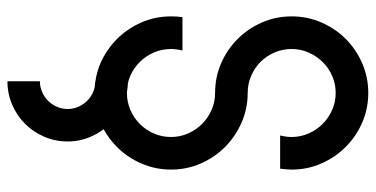

<svg xmlns="http://www.w3.org/2000/svg" viewBox="-261 -494 985 503"><g transform="rotate(90 231.5 -242.5)"><path d="M223.6 -714.8Q264.6 -714.8 301 -699Q337.4 -683.1 365 -655.5Q392.6 -627.9 408.4 -591.6Q424.3 -555.2 424.3 -514.2Q424.3 -507.3 423.6 -499.8Q422.9 -492.2 421.9 -483.9H335Q338.9 -500.5 338.9 -514.2Q338.9 -537.6 329.6 -558.6Q320.3 -579.6 304.7 -595.2Q289.1 -610.8 268.1 -620.1Q247.1 -629.4 223.6 -629.4Q200.2 -629.4 179.2 -620.4Q158.2 -611.3 142.6 -595.5Q127 -579.6 117.7 -558.6Q108.4 -537.6 108.4 -514.2Q108.4 -490.2 117.4 -469.2Q126.5 -448.2 142.1 -432.6Q157.7 -417 178.7 -408Q199.7 -398.9 223.6 -398.9Q264.6 -398.9 301.3 -382.8Q337.9 -366.7 365.2 -339.4Q392.6 -312 408.4 -275.6Q424.3 -239.3 424.3 -198.2Q424.3 -157.2 408.4 -120.6Q392.6 -84 365.2 -56.6Q344.2 -35.6 318.4 -21.5Q330.1 -6.3 337.9 11.7Q350.6 40.5 350.6 72.8Q350.6 105.5 338.1 134.3Q325.7 163.1 304.4 184.3Q283.2 205.6 254.4 218Q225.6 230.5 192.9 230.5V145.5Q207.5 145.5 220.9 139.6Q234.4 133.8 244.1 124Q253.9 114.3 259.8 100.8Q265.6 87.4 265.6 72.8Q265.6 58.1 259.8 44.9Q253.9 31.7 244.1 21.7Q234.4 11.7 220.7 5.9Q214.8 3.4 208 2Q201.7 1.5 194.8 0.5H192.9V0Q168.5 -3.4 145.5 -13.2Q109.4 -29.3 82 -56.6Q54.7 -84 38.8 -120.4Q22.9 -156.7 22.9 -198.2Q22.9 -206.5 23.4 -213.9Q23.9 -221.2 24.9 -228H112.3Q108.4 -211.4 108.4 -198.2Q108.4 -174.3 117.4 -153.3Q126.5 -132.3 142.1 -116.5Q157.7 -100.6 178.7 -91.3Q188.5 -86.9 199.2 -85Q210.4 -84.5 221.2 -82.5H223.6Q247.1 -82.5 268.1 -91.6Q289.1 -100.6 304.9 -116.5Q320.8 -132.3 329.8 -153.3Q338.9 -174.3 338.9 -198.2Q338.9 -221.7 329.6 -242.7Q320.3 -263.7 304.7 -279.3Q289.1 -294.9 268.1 -304.2Q247.1 -313.5 223.6 -313.5Q182.1 -313.5 145.8 -329.3Q109.4 -345.2 82 -372.6Q54.7 -399.9 38.8 -436.3Q22.9 -472.7 22.9 -514.2Q22.9 -555.2 38.8 -591.8Q54.7 -628.4 82 -655.8Q109.4 -683.1 146 -699Q182.6 -714.8 223.6 -714.8Z"/></g></svg>

Font: Proletarsk
Style: Regular
Weight: 400
Designer: Peter Wiegel, original typeface by Carl Albert Fahrenwaldt 1901
Foundry: Peter Wiegel
Version: Version 1.000 2010 initial release